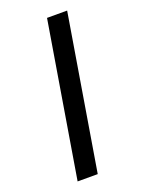

<svg xmlns="http://www.w3.org/2000/svg" viewBox="-176 -905 852 1130"><g transform="rotate(-20 250.0 -340.0)"><path d="M107 143 267 -823H393L233 143Z"/></g></svg>

Font: Iosevka SS18 Extrabold
Style: Italic
Weight: 800
Italic angle: -9°
Monospace: yes
Designer: Belleve Invis
Foundry: Belleve Invis
Version: Version 25.1.1; ttfautohint (v1.8.4)